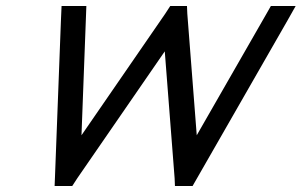

<svg xmlns="http://www.w3.org/2000/svg" viewBox="-20 -603 1010 643"><path d="M184 -533 186.2 -583H269.2L268.1 -553L252.9 -150L533.3 -557L550.2 -583H606.2L607.3 -557L638.9 -150L870.1 -553L887.2 -583H970.2L942 -533L642.1 -10L624.9 20H565.9L564.8 -6L531.8 -431L238.8 -6L221.9 20H162.9L164.1 -10Z"/></svg>

Font: Nordica Plus
Style: NordicaClassicLightObl
Weight: 300
Version: Version 1.01